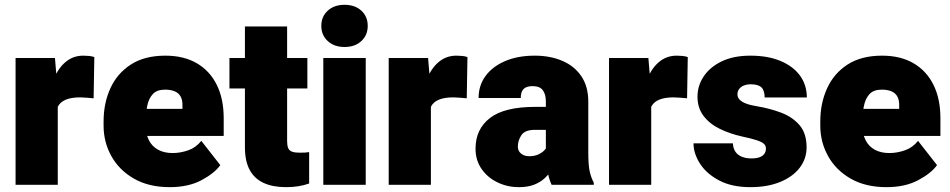

<svg xmlns="http://www.w3.org/2000/svg" viewBox="-20 -770 3957 800"><path d="M220.7 0H44.9V-528.3H209L220.7 -387.2ZM370.1 -360.4Q359.9 -361.3 342.5 -362.8Q325.2 -364.3 314.5 -364.3Q277.3 -364.3 254.2 -354.7Q231 -345.2 220.7 -325.2Q210.4 -305.2 210.9 -272.5L180.2 -298.8Q180.2 -370.6 198.2 -424.6Q216.3 -478.5 249.3 -508.3Q282.2 -538.1 326.7 -538.1Q338.9 -538.1 351.3 -536.9Q363.8 -535.6 373 -532.2Z M687.5 9.8Q599.6 9.8 537.8 -25.9Q476.1 -61.5 443.8 -119.9Q411.6 -178.2 411.6 -246.1V-264.2Q411.6 -339.8 439.9 -402.1Q468.3 -464.4 525.4 -501.2Q582.5 -538.1 668.9 -538.1Q745.6 -538.1 799.8 -506.6Q854 -475.1 883.1 -416.7Q912.1 -358.4 912.1 -277.3V-203.6H477.5V-316.4H740.2V-330.6Q740.7 -353.5 732.4 -368.2Q724.1 -382.8 707.8 -389.6Q691.4 -396.5 667.5 -396.5Q633.3 -396.5 616.2 -377.4Q599.1 -358.4 593.3 -328.4Q587.4 -298.3 587.4 -264.2V-246.1Q587.4 -210.9 600.6 -185.3Q613.8 -159.7 638.9 -146Q664.1 -132.3 699.2 -132.3Q731.4 -132.3 763.9 -143.6Q796.4 -154.8 818.8 -183.1L897.9 -82Q873.5 -47.9 819.1 -19Q764.6 9.8 687.5 9.8Z M1260.7 -401.4H936V-528.3H1260.7ZM1176.3 -659.7V-182.1Q1176.3 -163.6 1180.7 -153.1Q1185.1 -142.6 1196.5 -138.2Q1208 -133.8 1228 -133.8Q1241.7 -133.8 1251 -134.3Q1260.3 -134.8 1268.1 -136.2V-5.4Q1245.6 2.4 1222.4 6.1Q1199.2 9.8 1171.9 9.8Q1117.2 9.8 1078.9 -7.6Q1040.5 -24.9 1020.5 -61.8Q1000.5 -98.6 1000.5 -156.7V-659.7Z M1415.5 -750Q1459 -750 1485.6 -725.6Q1512.2 -701.2 1512.2 -662.1Q1512.2 -623.5 1485.6 -598.9Q1459 -574.2 1415.5 -574.2Q1372.6 -574.2 1345.7 -598.9Q1318.8 -623.5 1318.8 -662.1Q1318.8 -701.2 1345.7 -725.6Q1372.6 -750 1415.5 -750ZM1503.9 0H1327.1V-528.3H1503.9Z M1775.4 0H1599.6V-528.3H1763.7L1775.4 -387.2ZM1924.8 -360.4Q1914.6 -361.3 1897.2 -362.8Q1879.9 -364.3 1869.1 -364.3Q1832 -364.3 1808.8 -354.7Q1785.6 -345.2 1775.4 -325.2Q1765.1 -305.2 1765.6 -272.5L1734.9 -298.8Q1734.9 -370.6 1752.9 -424.6Q1771 -478.5 1804 -508.3Q1836.9 -538.1 1881.3 -538.1Q1893.6 -538.1 1906 -536.9Q1918.5 -535.6 1927.7 -532.2Z M2254.4 -347.2Q2254.4 -376.5 2241.9 -393.8Q2229.5 -411.1 2199.2 -411.1Q2183.1 -411.1 2172.1 -406.2Q2161.1 -401.4 2155.5 -390.6Q2149.9 -379.9 2149.9 -361.8H1974.1Q1974.1 -413.6 2002.9 -453.1Q2031.7 -492.7 2084.5 -515.4Q2137.2 -538.1 2208.5 -538.1Q2272 -538.1 2322.3 -516.8Q2372.6 -495.6 2401.9 -452.9Q2431.2 -410.2 2431.2 -346.2V-137.7Q2431.2 -80.6 2437.3 -54.7Q2443.4 -28.8 2454.1 -8.8V0H2278.3Q2266.1 -25.9 2260.3 -63.5Q2254.4 -101.1 2254.4 -142.1ZM2275.4 -229H2208.5Q2167 -229 2152.3 -206.5Q2137.7 -184.1 2137.7 -159.2Q2137.7 -141.1 2151.1 -130.1Q2164.6 -119.1 2184.6 -119.1Q2209.5 -119.1 2226.8 -128.2Q2244.1 -137.2 2252.9 -149.4Q2261.7 -161.6 2260.3 -170.9L2297.9 -97.2Q2288.1 -78.1 2276.1 -59.3Q2264.2 -40.5 2246.6 -24.9Q2229 -9.3 2203.6 0.2Q2178.2 9.8 2142.1 9.8Q2093.8 9.8 2052.5 -10.3Q2011.2 -30.3 1986.3 -66.4Q1961.4 -102.5 1961.4 -150.4Q1961.4 -231.9 2021.5 -278.3Q2081.5 -324.7 2210 -324.7H2275.4Z M2693.4 0H2517.6V-528.3H2681.6L2693.4 -387.2ZM2842.8 -360.4Q2832.5 -361.3 2815.2 -362.8Q2797.9 -364.3 2787.1 -364.3Q2750 -364.3 2726.8 -354.7Q2703.6 -345.2 2693.4 -325.2Q2683.1 -305.2 2683.6 -272.5L2652.8 -298.8Q2652.8 -370.6 2670.9 -424.6Q2689 -478.5 2721.9 -508.3Q2754.9 -538.1 2799.3 -538.1Q2811.5 -538.1 2824 -536.9Q2836.4 -535.6 2845.7 -532.2Z M3106.4 9.8Q3029.3 9.8 2976.6 -18.1Q2923.8 -45.9 2896.7 -88.1Q2869.6 -130.4 2869.6 -172.9H3033.7Q3034.7 -151.9 3044.2 -137.9Q3053.7 -124 3070.8 -116.9Q3087.9 -109.9 3111.3 -109.9Q3131.3 -109.9 3144.5 -114.7Q3157.7 -119.6 3164.6 -128.9Q3171.4 -138.2 3171.4 -150.9Q3171.4 -163.1 3162.8 -170.9Q3154.3 -178.7 3132.8 -185.8Q3111.3 -192.9 3072.3 -201.2Q3021.5 -212.4 2979 -233.2Q2936.5 -253.9 2911.4 -287.1Q2886.2 -320.3 2886.2 -367.2Q2886.2 -412.6 2912.1 -451.7Q2938 -490.7 2987.3 -514.4Q3036.6 -538.1 3106.9 -538.1Q3179.2 -538.1 3231.9 -516.1Q3284.7 -494.1 3313.2 -455.1Q3341.8 -416 3341.8 -363.8H3166Q3166 -392.6 3152.8 -405.8Q3139.6 -418.9 3106.4 -418.9Q3092.8 -418.9 3080.3 -414.1Q3067.9 -409.2 3060.3 -399.9Q3052.7 -390.6 3052.7 -376.5Q3052.7 -364.3 3061.8 -354.7Q3070.8 -345.2 3088.9 -338.4Q3106.9 -331.5 3134.8 -327.1Q3187 -318.4 3234.1 -300.8Q3281.2 -283.2 3311 -249Q3340.8 -214.8 3340.8 -155.8Q3340.8 -108.9 3312.3 -71.3Q3283.7 -33.7 3231 -12Q3178.2 9.8 3106.4 9.8Z M3673.8 9.8Q3585.9 9.8 3524.2 -25.9Q3462.4 -61.5 3430.2 -119.9Q3397.9 -178.2 3397.9 -246.1V-264.2Q3397.9 -339.8 3426.3 -402.1Q3454.6 -464.4 3511.7 -501.2Q3568.8 -538.1 3655.3 -538.1Q3731.9 -538.1 3786.1 -506.6Q3840.3 -475.1 3869.4 -416.7Q3898.4 -358.4 3898.4 -277.3V-203.6H3463.9V-316.4H3726.6V-330.6Q3727.1 -353.5 3718.8 -368.2Q3710.4 -382.8 3694.1 -389.6Q3677.7 -396.5 3653.8 -396.5Q3619.6 -396.5 3602.5 -377.4Q3585.4 -358.4 3579.6 -328.4Q3573.7 -298.3 3573.7 -264.2V-246.1Q3573.7 -210.9 3586.9 -185.3Q3600.1 -159.7 3625.2 -146Q3650.4 -132.3 3685.5 -132.3Q3717.8 -132.3 3750.2 -143.6Q3782.7 -154.8 3805.2 -183.1L3884.3 -82Q3859.9 -47.9 3805.4 -19Q3751 9.8 3673.8 9.8Z"/></svg>

Font: Heebo Black
Style: Regular
Weight: 900
Designer: Oded Ezer
Foundry: Ezer Type House
Version: Version 3.100